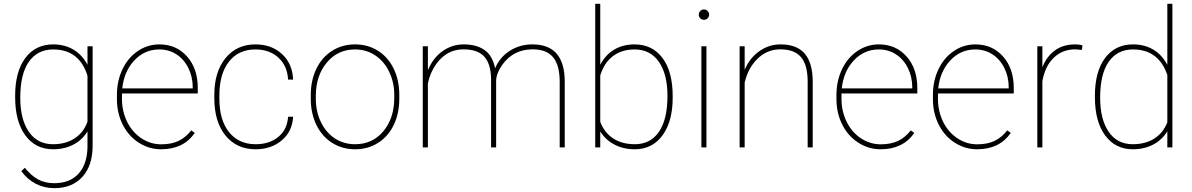

<svg xmlns="http://www.w3.org/2000/svg" viewBox="-20 -770 6228 1003"><path d="M59.1 -269.5Q59.1 -396 112.3 -467Q165.5 -538.1 258.3 -538.1Q317.4 -538.1 363.3 -511Q409.2 -483.9 437 -431.6V-528.3H463.9V-9.3Q463.9 95.2 410.2 154.1Q356.4 212.9 264.2 212.9Q210.9 212.9 166.7 189.9Q122.6 167 91.3 124L109.9 106.4Q140.6 145.5 177.2 166.3Q213.9 187 263.2 187Q344.7 187 390.1 137.5Q435.5 87.9 437 -2.4V-83.5Q409.7 -38.6 363 -14.4Q316.4 9.8 257.3 9.8Q165.5 9.8 112.3 -63Q59.1 -135.7 59.1 -262.7ZM85.9 -259.3Q85.9 -146 130.9 -81.3Q175.8 -16.6 256.8 -16.6Q323.7 -16.6 370.6 -47.6Q417.5 -78.6 437 -134.8V-374.5Q394 -511.7 257.8 -511.7Q176.3 -511.7 131.1 -447.8Q85.9 -383.8 85.9 -259.3Z M822.3 9.8Q758.3 9.8 704.8 -24.7Q651.4 -59.1 621.1 -119.1Q590.8 -179.2 590.8 -252.4V-274.4Q590.8 -347.7 620.1 -408.7Q649.4 -469.7 700.7 -503.9Q752 -538.1 812.5 -538.1Q900.9 -538.1 957 -475.1Q1013.2 -412.1 1013.2 -309.6V-281.7H617.2V-252.9Q617.2 -188.5 644.3 -133.5Q671.4 -78.6 719 -47.4Q766.6 -16.1 822.3 -16.1Q875.5 -16.1 912.8 -33.9Q950.2 -51.8 979 -88.9L997.6 -75.7Q938.5 9.8 822.3 9.8ZM812.5 -511.7Q735.4 -511.7 681.6 -454.3Q627.9 -397 618.7 -308.1H986.8V-314.5Q986.8 -368.2 964.1 -414.3Q941.4 -460.4 901.6 -486.1Q861.8 -511.7 812.5 -511.7Z M1315.4 -16.6Q1387.2 -16.6 1433.8 -54.7Q1480.5 -92.8 1484.9 -160.2H1511.2Q1507.3 -83.5 1452.1 -36.9Q1397 9.8 1315.4 9.8Q1216.3 9.8 1158 -62Q1099.6 -133.8 1099.6 -256.8V-274.4Q1099.6 -394.5 1158 -466.3Q1216.3 -538.1 1314.5 -538.1Q1398.4 -538.1 1453.1 -487.8Q1507.8 -437.5 1511.2 -354H1484.9Q1481.4 -425.3 1434.8 -468.5Q1388.2 -511.7 1314.5 -511.7Q1226.1 -511.7 1176 -448Q1126 -384.3 1126 -271V-253.9Q1126 -143.1 1176.5 -79.8Q1227.1 -16.6 1315.4 -16.6Z M1603.5 -274.4Q1603.5 -350.1 1632.6 -410.4Q1661.6 -470.7 1714.6 -504.4Q1767.6 -538.1 1834.5 -538.1Q1900.9 -538.1 1953.6 -505.4Q2006.3 -472.7 2035.9 -412.6Q2065.4 -352.5 2065.9 -277.3V-253.9Q2065.9 -177.7 2037.1 -117.7Q2008.3 -57.6 1955.3 -23.9Q1902.3 9.8 1835.4 9.8Q1768.6 9.8 1715.6 -23.4Q1662.6 -56.6 1633.3 -116.5Q1604 -176.3 1603.5 -251ZM1629.9 -253.9Q1629.9 -188 1656 -133.1Q1682.1 -78.1 1728.8 -47.4Q1775.4 -16.6 1835.4 -16.6Q1925.8 -16.6 1982.7 -84.5Q2039.6 -152.3 2039.6 -259.3V-274.4Q2039.6 -339.4 2013.2 -394.5Q1986.8 -449.7 1940.2 -480.7Q1893.6 -511.7 1834.5 -511.7Q1744.1 -511.7 1687 -442.9Q1629.9 -374 1629.9 -269.5Z M2571.8 0H2545.4V-355Q2544.9 -434.6 2510.5 -473.4Q2476.1 -512.2 2400.9 -512.2Q2314 -512.2 2258.8 -435.5Q2226.1 -389.6 2215.3 -334V0H2188.5V-528.3H2215.3V-403.3Q2242.2 -467.8 2292 -502.9Q2341.8 -538.1 2402.3 -538.1Q2468.8 -538.1 2511 -508.8Q2553.2 -479.5 2566.4 -413.1Q2589.8 -470.2 2642.6 -504.2Q2695.3 -538.1 2760.7 -538.1Q2846.2 -538.1 2887.9 -489.7Q2929.7 -441.4 2930.2 -344.7V0H2903.8V-342.8Q2903.8 -429.7 2868.9 -471.4Q2834 -513.2 2759.3 -512.2Q2663.1 -510.7 2606.9 -435.5Q2574.7 -392.1 2571.8 -351.6Z M3494.1 -259.3Q3494.1 -135.7 3440.9 -63Q3387.7 9.8 3295.9 9.8Q3236.3 9.8 3189.5 -14.9Q3142.6 -39.6 3115.7 -83.5V0H3089.4V-750H3115.7V-432.1Q3143.6 -484.4 3189.2 -511.2Q3234.9 -538.1 3294.9 -538.1Q3387.7 -538.1 3440.9 -467Q3494.1 -396 3494.1 -267.6ZM3466.8 -269.5Q3466.8 -383.3 3421.6 -447.5Q3376.5 -511.7 3295.4 -511.7Q3229 -511.7 3182.9 -477.5Q3136.7 -443.4 3115.7 -376V-133.8Q3136.7 -77.6 3182.9 -47.1Q3229 -16.6 3296.4 -16.6Q3377.9 -16.6 3422.4 -81.5Q3466.8 -146.5 3466.8 -269.5Z M3670.4 0H3644V-528.3H3670.4ZM3630.4 -693.4Q3630.4 -704.6 3638.2 -712.6Q3646 -720.7 3657.2 -720.7Q3668.5 -720.7 3676.5 -712.6Q3684.6 -704.6 3684.6 -693.4Q3684.6 -682.1 3676.5 -674.3Q3668.5 -666.5 3657.2 -666.5Q3646 -666.5 3638.2 -674.3Q3630.4 -682.1 3630.4 -693.4Z M3870.1 -405.3Q3896 -466.8 3946.3 -502.4Q3996.6 -538.1 4057.6 -538.1Q4142.6 -538.1 4183.8 -490Q4225.1 -441.9 4225.6 -344.7V0H4199.2V-345.7Q4198.7 -430.7 4164.6 -471.4Q4130.4 -512.2 4056.2 -512.2Q3987.8 -512.2 3937.7 -463.6Q3887.7 -415 3870.1 -338.4V0H3843.8V-528.3H3870.1Z M4581.1 9.8Q4517.1 9.8 4463.6 -24.7Q4410.2 -59.1 4379.9 -119.1Q4349.6 -179.2 4349.6 -252.4V-274.4Q4349.6 -347.7 4378.9 -408.7Q4408.2 -469.7 4459.5 -503.9Q4510.7 -538.1 4571.3 -538.1Q4659.7 -538.1 4715.8 -475.1Q4772 -412.1 4772 -309.6V-281.7H4376V-252.9Q4376 -188.5 4403.1 -133.5Q4430.2 -78.6 4477.8 -47.4Q4525.4 -16.1 4581.1 -16.1Q4634.3 -16.1 4671.6 -33.9Q4709 -51.8 4737.8 -88.9L4756.3 -75.7Q4697.3 9.8 4581.1 9.8ZM4571.3 -511.7Q4494.1 -511.7 4440.4 -454.3Q4386.7 -397 4377.4 -308.1H4745.6V-314.5Q4745.6 -368.2 4722.9 -414.3Q4700.2 -460.4 4660.4 -486.1Q4620.6 -511.7 4571.3 -511.7Z M5085 9.8Q5021 9.8 4967.5 -24.7Q4914.1 -59.1 4883.8 -119.1Q4853.5 -179.2 4853.5 -252.4V-274.4Q4853.5 -347.7 4882.8 -408.7Q4912.1 -469.7 4963.4 -503.9Q5014.6 -538.1 5075.2 -538.1Q5163.6 -538.1 5219.7 -475.1Q5275.9 -412.1 5275.9 -309.6V-281.7H4879.9V-252.9Q4879.9 -188.5 4907 -133.5Q4934.1 -78.6 4981.7 -47.4Q5029.3 -16.1 5085 -16.1Q5138.2 -16.1 5175.5 -33.9Q5212.9 -51.8 5241.7 -88.9L5260.3 -75.7Q5201.2 9.8 5085 9.8ZM5075.2 -511.7Q4998 -511.7 4944.3 -454.3Q4890.6 -397 4881.3 -308.1H5249.5V-314.5Q5249.5 -368.2 5226.8 -414.3Q5204.1 -460.4 5164.3 -486.1Q5124.5 -511.7 5075.2 -511.7Z M5631.8 -509.3 5597.7 -512.2Q5530.3 -512.2 5484.9 -468.5Q5439.5 -424.8 5425.3 -346.2V0H5398.9V-528.3H5425.3V-418.5Q5446.8 -473.6 5489.7 -505.9Q5532.7 -538.1 5597.7 -538.1Q5620.6 -538.1 5634.8 -532.7Z M5699.7 -269.5Q5699.7 -396 5752.9 -467Q5806.2 -538.1 5898.9 -538.1Q5958.5 -538.1 6004.2 -511.2Q6049.8 -484.4 6078.1 -431.2V-750H6104.5V0H6078.1V-84.5Q6051.3 -39.6 6004.4 -14.9Q5957.5 9.8 5897.9 9.8Q5806.2 9.8 5752.9 -63Q5699.7 -135.7 5699.7 -262.7ZM5727.1 -259.3Q5727.1 -147 5771.5 -81.8Q5815.9 -16.6 5897.5 -16.6Q5962.9 -16.6 6009.3 -45.7Q6055.7 -74.7 6078.1 -130.9V-378.4Q6032.7 -511.7 5898.4 -511.7Q5817.4 -511.7 5772.2 -447.8Q5727.1 -383.8 5727.1 -259.3Z"/></svg>

Font: RobotoDraft Thin
Style: Regular
Weight: 250
Version: Version 2.001153; 2014